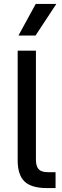

<svg xmlns="http://www.w3.org/2000/svg" viewBox="-20 -958 317 978"><path d="M70 -142V-700H163V-145Q163 -111 177 -96Q191 -81 223 -81H263V0H219Q140 0 105 -33.5Q70 -67 70 -142ZM162 -938H267L161 -777H74Z"/></svg>

Font: Bai Jamjuree Medium
Style: Regular
Weight: 500
Version: Version 1.000; ttfautohint (v1.6)